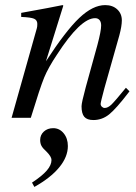

<svg xmlns="http://www.w3.org/2000/svg" viewBox="-20 -467 540 761"><path d="M479 -119.1 493.2 -105Q439.9 -35.2 412.1 -13.2Q384.3 8.8 350.1 8.8Q325.2 8.8 314.2 -3.9Q303.2 -16.6 303.2 -45.9Q303.2 -59.6 319.8 -121.1L366.2 -289.1Q380.9 -344.2 380.9 -366.2Q380.9 -379.9 374.5 -387.5Q368.2 -395 356.9 -395Q299.3 -395 206.1 -251Q171.4 -199.2 155 -159.4Q138.7 -119.6 102.1 0H25.9L126 -355Q127.9 -360.8 127.9 -372.1Q127.9 -387.2 115 -392.8Q102.1 -398.4 64 -399.9V-416Q189 -438.5 228 -446.8L231 -444.8L162.1 -224.1Q240.7 -345.2 294.4 -396Q348.1 -446.8 397 -446.8Q426.3 -446.8 444.6 -429.9Q462.9 -413.1 462.9 -386.2Q462.9 -363.8 453.1 -327.1L394 -118.2Q378.9 -62 378.9 -55.2Q378.9 -48.8 383.8 -43.9Q388.7 -39.1 395 -39.1Q407.7 -39.1 421.9 -52.7Q436 -66.4 479 -119.1ZM116.2 273.9 106.9 256.8Q147.5 230 165.8 208.5Q184.1 187 184.1 167Q184.1 153.8 164.1 133.8Q149.9 121.1 144.5 111.3Q139.2 101.6 139.2 87.9Q139.2 67.9 153.8 54.4Q168.5 41 190.9 41Q215.8 41 232.4 61.3Q249 81.5 249 111.8Q249 154.8 214.8 196.3Q180.7 237.8 116.2 273.9Z"/></svg>

Font: Accordance
Style: Italic
Weight: 400
Italic angle: -11°
Version: Version 1.2 (build January 31, 2020) Miklal Software Solutio